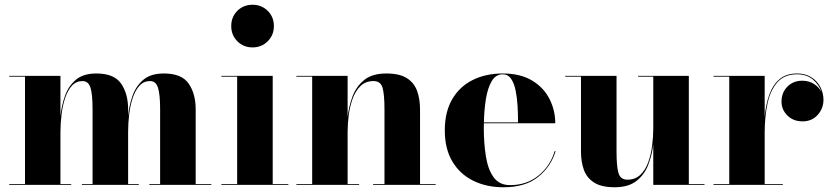

<svg xmlns="http://www.w3.org/2000/svg" viewBox="-20 -780 3510 810"><path d="M19 -3.5H85.5V-456.5H19V-460H235V-290Q239.5 -334 254 -375.2Q268.5 -416.5 299.8 -443.2Q331 -470 386.5 -470Q461.5 -470 491 -427.2Q520.5 -384.5 520.5 -319V-290.5Q524.5 -334.5 539 -375.8Q553.5 -417 584.8 -443.5Q616 -470 671.5 -470Q746.5 -470 776 -427.2Q805.5 -384.5 805.5 -319V-3.5H871.5V0H610V-3.5H655.5V-319Q655.5 -382 646.5 -410Q637.5 -438 613 -438Q586.5 -438 568.8 -418.8Q551 -399.5 540.2 -367.8Q529.5 -336 525 -298Q520.5 -260 520.5 -223V-3.5H565.5V0H325.5V-3.5H370.5V-319Q370.5 -382 361.8 -410Q353 -438 328 -438Q301.5 -438 283.8 -418.8Q266 -399.5 255.2 -367.8Q244.5 -336 239.8 -298Q235 -260 235 -223V-3.5H280.5V0H19Z M955.5 -670Q955.5 -708.5 981.2 -734.2Q1007 -760 1045.5 -760Q1083.5 -760 1109.5 -734.2Q1135.5 -708.5 1135.5 -670Q1135.5 -632 1109.5 -606Q1083.5 -580 1045.5 -580Q1007 -580 981.2 -606Q955.5 -632 955.5 -670ZM914 -3.5H980.5V-456.5H914V-460H1130.5V-3.5H1196.5V0H914Z M1230.5 -3.5H1297V-456.5H1230.5V-460H1446.5V-287Q1451.5 -331 1467.2 -373.2Q1483 -415.5 1516.8 -442.8Q1550.5 -470 1609.5 -470Q1665.5 -470 1696.2 -450.5Q1727 -431 1739.5 -396.8Q1752 -362.5 1752 -319V-3.5H1818V0H1554V-3.5H1602V-319Q1602 -382 1593.8 -410Q1585.5 -438 1556 -438Q1522.5 -438 1501.2 -417.5Q1480 -397 1468 -364.2Q1456 -331.5 1451.2 -294.2Q1446.5 -257 1446.5 -223V-3.5H1495V0H1230.5Z M2324 -142.5Q2304.5 -77.5 2250.5 -33.8Q2196.5 10 2104 10Q2032.5 10 1976.5 -17.5Q1920.5 -45 1888.5 -98.5Q1856.5 -152 1856.5 -230Q1856.5 -308 1887.8 -361.5Q1919 -415 1974.2 -442.5Q2029.5 -470 2101 -470Q2175.5 -470 2224.8 -440.2Q2274 -410.5 2298.2 -362.5Q2322.5 -314.5 2322.5 -260H2021.5Q2021 -251 2021 -242Q2021 -176 2029.8 -120.8Q2038.5 -65.5 2062.5 -32.2Q2086.5 1 2132 1Q2202 1 2251.8 -39.5Q2301.5 -80 2320 -142.5ZM2101 -466.5Q2071.5 -466.5 2054.5 -437.8Q2037.5 -409 2030 -362.8Q2022.5 -316.5 2021.5 -263.5H2165.5Q2165.5 -297 2163.5 -332.5Q2161.5 -368 2155.2 -398.5Q2149 -429 2136 -447.8Q2123 -466.5 2101 -466.5Z M2581 -460V-141Q2581 -78 2589.2 -50Q2597.5 -22 2627 -22Q2660 -22 2681.5 -42.5Q2703 -63 2714.8 -95.8Q2726.5 -128.5 2731.2 -165.8Q2736 -203 2736 -237V-456.5H2672V-460H2886V-3.5H2952V0H2736V-171.5Q2731 -127.5 2715.2 -85.8Q2699.5 -44 2665.5 -17Q2631.5 10 2573 10Q2517.5 10 2486.5 -9.8Q2455.5 -29.5 2443.2 -63.5Q2431 -97.5 2431 -141V-456.5H2364.5V-460Z M2990 -3.5H3056.5V-456.5H2990V-460H3206V-287.5Q3211 -340.5 3226 -381.8Q3241 -423 3269.2 -446.5Q3297.5 -470 3343 -470Q3378 -470 3403 -454Q3428 -438 3441 -412.5Q3454 -387 3454 -359Q3454 -322.5 3429.5 -295.2Q3405 -268 3366 -268Q3326.5 -268 3301.8 -292.8Q3277 -317.5 3277 -351Q3277 -389.5 3301.8 -414.5Q3326.5 -439.5 3364.5 -439.5Q3392.5 -439.5 3414 -425.8Q3435.5 -412 3445.5 -391.5Q3436 -422 3409.8 -444.2Q3383.5 -466.5 3342.5 -466.5Q3289.5 -466.5 3259.8 -433Q3230 -399.5 3218 -343.5Q3206 -287.5 3206 -219.5V-3.5H3282.5V0H2990Z"/></svg>

Font: Bodoni* 48
Style: Bold
Weight: 700
Version: Version 2.2